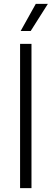

<svg xmlns="http://www.w3.org/2000/svg" viewBox="-20 -965 266 985"><path d="M83 0V-740H141.5V0ZM86 -806 163.5 -945H225.5L137.5 -806Z"/></svg>

Font: Encode Sans SemiCondensed SemiCondensed Light
Style: Regular
Weight: 300
Width: 4
Designer: Multiple Designers
Foundry: Impallari Type
Version: Version 3.000; ttfautohint (v1.8.3) -l 8 -r 50 -G 200 -x 14 